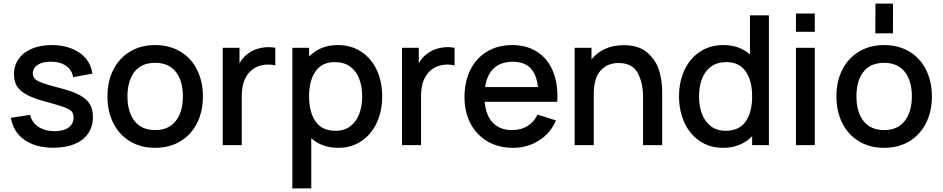

<svg xmlns="http://www.w3.org/2000/svg" viewBox="-20 -805 5229 1065"><path d="M40 -151.5 147 -168Q157 -125.5 193.2 -101.5Q229.5 -77.5 283.5 -77.5Q332.5 -77.5 360.2 -97.5Q388 -117.5 388 -152.5Q388 -174 378 -186.2Q368 -198.5 338.8 -209.5Q309.5 -220.5 243 -238.5Q172 -257 132.2 -277.5Q92.5 -298 75 -325.2Q57.5 -352.5 57.5 -393Q57.5 -441.5 83.5 -478.2Q109.5 -515 157 -535Q204.5 -555 267.5 -555Q329 -555 378 -535.5Q427 -516 456.8 -480Q486.5 -444 492.5 -396.5L385.5 -377Q379.5 -417 346.2 -440Q313 -463 260 -463Q216 -463 189 -445.2Q162 -427.5 162 -398.5Q162 -380 173.5 -368Q185 -356 216.5 -344.5Q248 -333 313 -316.5Q382 -299 421.2 -277.8Q460.5 -256.5 478 -227.8Q495.5 -199 495.5 -156.5Q495.5 -103.5 469.2 -65Q443 -26.5 393.8 -6Q344.5 14.5 276.5 14.5Q178 14.5 116 -29Q54 -72.5 40 -151.5Z M576 -270.5Q576 -354.5 609 -419Q642 -483.5 702 -519.2Q762 -555 840.5 -555Q920 -555 980.2 -519Q1040.5 -483 1073 -418.2Q1105.5 -353.5 1105.5 -270.5Q1105.5 -186.5 1072.8 -121.8Q1040 -57 980 -21Q920 15 840.5 15Q761 15 701 -21.2Q641 -57.5 608.5 -122.2Q576 -187 576 -270.5ZM994.5 -270.5Q994.5 -357 955 -406.8Q915.5 -456.5 840.5 -456.5Q764.5 -456.5 725.8 -406.5Q687 -356.5 687 -270.5Q687 -183.5 726.5 -133.5Q766 -83.5 840.5 -83.5Q915.5 -83.5 955 -134.2Q994.5 -185 994.5 -270.5Z M1470.5 -543.5Q1487 -543.5 1507 -540V-442Q1490 -447 1467.5 -447Q1446.5 -447 1426.2 -441.8Q1406 -436.5 1389 -425.5Q1321 -382 1321 -272.5V0H1215.5V-540H1308.5V-454Q1328.5 -489.5 1358.5 -509.5Q1381 -526.5 1410.5 -535Q1440 -543.5 1470.5 -543.5Z M2100 -270.5Q2100 -189.5 2070 -124.5Q2040 -59.5 1984.5 -22.2Q1929 15 1855.5 15Q1766.5 15 1706.5 -38V240H1601.5V-540H1694.5V-491.5Q1724 -522 1764 -538.5Q1804 -555 1853.5 -555Q1928 -555 1983.8 -518.2Q2039.5 -481.5 2069.8 -416.8Q2100 -352 2100 -270.5ZM1989 -270.5Q1989 -325 1972.5 -368Q1956 -411 1922 -435.8Q1888 -460.5 1837.5 -460.5Q1766 -460.5 1730.2 -409.2Q1694.5 -358 1694.5 -270.5Q1694.5 -182 1730.8 -130.8Q1767 -79.5 1841 -79.5Q1889.5 -79.5 1922.8 -104.5Q1956 -129.5 1972.5 -172.5Q1989 -215.5 1989 -270.5Z M2465 -543.5Q2481.5 -543.5 2501.5 -540V-442Q2484.5 -447 2462 -447Q2441 -447 2420.8 -441.8Q2400.5 -436.5 2383.5 -425.5Q2315.5 -382 2315.5 -272.5V0H2210V-540H2303V-454Q2323 -489.5 2353 -509.5Q2375.5 -526.5 2405 -535Q2434.5 -543.5 2465 -543.5Z M2668.5 -240.5Q2675 -164.5 2714 -124Q2753 -83.5 2821 -83.5Q2869.5 -83.5 2905.5 -105.5Q2941.5 -127.5 2961.5 -169.5L3064 -137Q3033 -65.5 2969 -25.2Q2905 15 2826 15Q2746 15 2685 -20.2Q2624 -55.5 2590.2 -119.2Q2556.5 -183 2556.5 -265.5Q2556.5 -353 2589.5 -418.5Q2622.5 -484 2682.5 -519.5Q2742.5 -555 2821 -555Q2898.5 -555 2955 -520.5Q3011.5 -486 3041.8 -421.8Q3072 -357.5 3072 -270Q3072 -260.5 3071 -240.5ZM2671 -322H2964Q2956 -393.5 2921.8 -428Q2887.5 -462.5 2825 -462.5Q2758.5 -462.5 2719.8 -426.8Q2681 -391 2671 -322Z M3653 -300V0H3547V-265.5Q3547 -345 3517.5 -400.2Q3488 -455.5 3410.5 -455.5Q3349 -455.5 3311.2 -413.5Q3273.5 -371.5 3273.5 -281V0H3167.5V-540H3261V-475.5Q3291 -513.5 3336.5 -534Q3382 -554.5 3439.5 -554.5Q3524.5 -554.5 3572.2 -511.8Q3620 -469 3636.5 -412Q3653 -355 3653 -300Z M4245 -720V0H4152V-49.5Q4122 -18.5 4081.5 -1.8Q4041 15 3991 15Q3917.5 15 3862 -22.2Q3806.5 -59.5 3776.5 -124.5Q3746.5 -189.5 3746.5 -270.5Q3746.5 -352 3776.8 -416.8Q3807 -481.5 3862.8 -518.2Q3918.5 -555 3993 -555Q4081 -555 4140 -503V-720ZM4152 -270.5Q4152 -358 4116.2 -409.2Q4080.5 -460.5 4009 -460.5Q3958.5 -460.5 3924.5 -435.8Q3890.5 -411 3874 -368Q3857.5 -325 3857.5 -270.5Q3857.5 -215.5 3874 -172.5Q3890.5 -129.5 3923.8 -104.5Q3957 -79.5 4005.5 -79.5Q4079.5 -79.5 4115.8 -130.8Q4152 -182 4152 -270.5Z M4395 -628.5V-730H4499.5V-628.5ZM4395 0V-540H4499.5V0Z M4933 -620H4835.5L4836 -785H4933.5ZM4619.5 -270.5Q4619.5 -354.5 4652.5 -419Q4685.5 -483.5 4745.5 -519.2Q4805.5 -555 4884 -555Q4963.5 -555 5023.8 -519Q5084 -483 5116.5 -418.2Q5149 -353.5 5149 -270.5Q5149 -186.5 5116.2 -121.8Q5083.5 -57 5023.5 -21Q4963.5 15 4884 15Q4804.5 15 4744.5 -21.2Q4684.5 -57.5 4652 -122.2Q4619.5 -187 4619.5 -270.5ZM5038 -270.5Q5038 -357 4998.5 -406.8Q4959 -456.5 4884 -456.5Q4808 -456.5 4769.2 -406.5Q4730.5 -356.5 4730.5 -270.5Q4730.5 -183.5 4770 -133.5Q4809.5 -83.5 4884 -83.5Q4959 -83.5 4998.5 -134.2Q5038 -185 5038 -270.5Z"/></svg>

Font: Manrope KiralyPet SmBd KiralyPet
Style: Regular
Weight: 600
Designer: Mikhail Sharanda
Foundry: Mikhail Sharanda
Version: Version 4.502